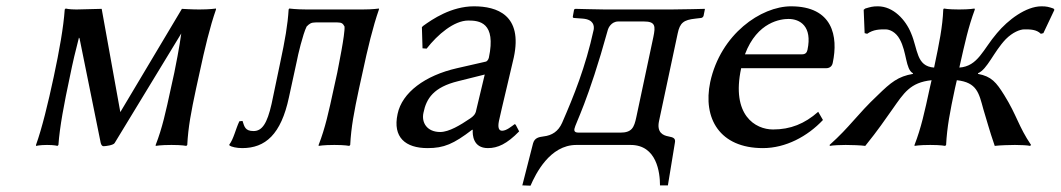

<svg xmlns="http://www.w3.org/2000/svg" viewBox="-20 -459 3359 608"><path d="M201 -215C210 -260 220 -302 230 -340L232 -337L299 -6C301 1 304 4 308 4C314 4 339 1 343 -6L554 -353C549 -314 535 -243 532 -229L521 -179C505 -105 494 -54 473 0V3C473 3 488 0 523 0C557 0 570 3 570 3L573 0C576 -57 585 -104 601 -179L612 -229C628 -304 645 -375 664 -429V-432C664 -432 645 -429 611 -429C588 -429 556 -431 556 -431L361 -104L302 -431L222 -429C198 -429 188 -432 188 -432L185 -429C181 -372 168 -299 150 -215C132 -131 113 -53 94 0V3C94 3 107 0 129 0C153 0 162 3 162 3L165 0C169 -57 183 -131 201 -215Z M895 -151 920 -266C923 -283 939 -351 951 -375C960 -384 965 -388 980 -388H1048C1063 -388 1066 -384 1071 -375C1073 -351 1051 -246 1048 -229L1037 -179C1021 -105 1010 -54 989 0V3C989 3 1004 0 1039 0C1073 0 1086 3 1086 3L1089 0C1092 -57 1101 -104 1117 -179L1128 -229C1144 -304 1161 -375 1180 -429V-432C1180 -432 1161 -429 1127 -429H952C918 -429 896 -432 896 -432L894 -429C891 -380 883 -334 867 -259L840 -130C826 -68 810 -44 783 -44C756 -44 754 -58 748 -76L738 -75C726 -50 720 -19 706 -1L707 2C713 6 729 10 747 10C820 10 870 -33 895 -151Z M1560 -76C1566 -105 1605 -266 1607 -277C1636 -412 1553 -439 1481 -439C1409 -439 1349 -398 1320 -377L1316 -373L1318 -306L1331 -305C1366 -350 1418 -394 1463 -394C1497 -394 1552 -389 1528 -276C1526 -269 1522 -265 1519 -264L1427 -243C1326 -220 1253 -166 1239 -98C1223 -24 1264 10 1334 10C1386 10 1416 -3 1475 -48H1477C1476 -32 1478 10 1525 10C1556 10 1585 -3 1624 -43L1613 -64L1610 -66C1600 -59 1584 -45 1570 -45C1559 -45 1556 -56 1560 -76ZM1515 -223 1488 -110C1486 -97 1478 -90 1469 -84C1438 -63 1402 -41 1374 -41C1332 -41 1314 -71 1321 -102C1330 -147 1353 -183 1431 -202Z M1805 0H1977C2060 0 2070 88 2070 128H2095L2117 -6C2120 -20 2114 -24 2097 -27C2080 -30 2059 -39 2067 -76L2126 -353C2133 -387 2145 -396 2182 -400L2199 -402C2203 -402 2207 -405 2208 -409L2212 -429V-431C2212 -431 2138 -429 2105 -429H1896C1879 -429 1802 -431 1802 -431L1798 -429L1794 -407C1793 -403 1796 -402 1799 -402L1826 -400C1860 -397 1862 -377 1860 -365C1834 -246 1797 -155 1760 -70C1748 -43 1728 -30 1701 -27C1687 -25 1673 -23 1668 -5L1634 128L1660 129C1676 92 1721 0 1805 0ZM1799 -51C1802 -68 1842 -137 1905 -365C1906 -369 1915 -391 1938 -391H2019C2056 -391 2056 -376 2049 -342L1995 -88C1988 -55 1981 -39 1944 -39H1815C1805 -39 1797 -40 1799 -51Z M2571 -105C2528 -67 2483 -49 2428 -49C2372 -49 2295 -94 2327 -243H2596C2607 -243 2615 -249 2617 -260C2635 -344 2617 -439 2485 -439C2390 -439 2262 -351 2229 -199C2205 -84 2259 10 2396 10C2468 10 2537 -27 2586 -79ZM2339 -287C2378 -391 2454 -399 2477 -399C2513 -399 2553 -376 2537 -301C2535 -292 2530 -287 2520 -287Z M2806 -113C2842 -164 2862 -198 2930 -205L2924 -179C2908 -105 2897 -54 2876 0V3C2876 3 2891 0 2926 0C2960 0 2973 3 2973 3L2976 0C2979 -57 2988 -104 3004 -179L3010 -205C3074 -198 3080 -164 3094 -113C3105 -78 3112 -49 3130 3C3145 1 3178 0 3194 0C3210 0 3235 1 3242 3L3245 0C3205 -59 3200 -94 3160 -158C3135 -198 3120 -217 3077 -225V-227C3107 -240 3126 -294 3165 -335C3187 -357 3210 -366 3224 -366C3242 -366 3262 -366 3276 -352L3284 -354L3319 -428L3316 -432C3301 -437 3295 -439 3278 -439C3229 -439 3172 -396 3137 -354C3093 -303 3077 -249 3018 -245L3019 -250C3036 -325 3046 -372 3067 -429L3066 -432C3066 -432 3051 -429 3017 -429C2982 -429 2969 -432 2969 -432L2967 -429C2965 -375 2954 -321 2939 -250L2938 -245C2881 -249 2887 -303 2865 -354C2848 -396 2809 -439 2760 -439C2743 -439 2737 -437 2720 -432L2715 -428L2718 -354L2726 -352C2746 -366 2766 -366 2784 -366C2798 -366 2817 -357 2829 -335C2852 -294 2847 -240 2871 -227V-225C2824 -217 2801 -198 2760 -158C2692 -94 2673 -59 2607 0L2608 3C2617 1 2642 0 2658 0C2674 0 2707 1 2720 3C2762 -49 2781 -78 2806 -113Z"/></svg>

Font: Libertinus Sans
Style: Italic
Weight: 400
Italic angle: -12°
Designer: Philipp H. Poll, Khaled Hosny
Foundry: Caleb Maclennan
Version: Version 7.050;RELEASE